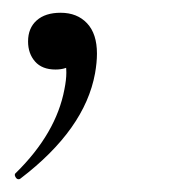

<svg xmlns="http://www.w3.org/2000/svg" viewBox="-20 -101 267 301"><path d="M9 180Q6 180 4 176Q2 172 5 170Q68 108 81 39Q84 24 84 13Q84 -11 73 -19L102 -31Q104 8 67 8Q46 8 35 -4.5Q24 -17 24 -36Q24 -57 37.5 -69Q51 -81 75 -81Q101 -81 116.5 -64.5Q132 -48 132 -17Q132 -3 129 14Q113 102 12 179Q11 180 9 180Z"/></svg>

Font: Cormorant Garamond Medium
Style: Italic
Weight: 500
Italic angle: -10°
Designer: Christian Thalmann (Catharsis Fonts)
Foundry: Catharsis Fonts
Version: Version 4.000